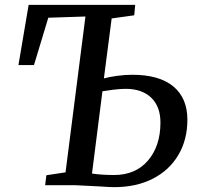

<svg xmlns="http://www.w3.org/2000/svg" viewBox="-20 -763 813 791"><path d="M525 -455Q636 -455 694 -407Q752 -359 752 -270Q752 -187 714.5 -124Q677 -61 609 -26.5Q541 8 451 8Q431 8 390 5Q300 0 290 0H166L171 -41L250 -53L332 -695L179 -690L120 -495H56L98 -743H537L533 -700L440 -687L408 -440Q429 -446 462 -450.5Q495 -455 525 -455ZM450 -42Q539 -42 590 -102Q641 -162 641 -258Q641 -324 603 -360.5Q565 -397 498 -397Q476 -397 447.5 -393.5Q419 -390 402 -387L359 -48Q399 -42 450 -42Z"/></svg>

Font: Koeln Type Serif
Style: Italic
Weight: 400
Italic angle: -8°
Designer: Eben Sorkin
Foundry: Eben Sorkin
Version: Version 2.002